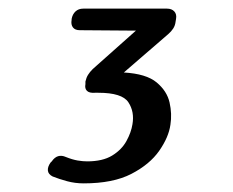

<svg xmlns="http://www.w3.org/2000/svg" viewBox="-20 -687 540 445"><path d="M387 -637Q386 -628 381.5 -621Q377 -614 370 -608L267 -519Q319 -516 343 -496Q367 -476 373 -449.5Q379 -423 375 -398Q371 -369 349 -337.5Q327 -306 284.5 -284Q242 -262 174 -262Q154 -262 135.5 -267Q117 -272 102 -278Q92 -283 91 -291.5Q90 -300 97 -310L100 -313Q113 -332 133 -323Q148 -317 160 -315Q172 -313 182 -313Q218 -313 240 -326.5Q262 -340 273 -360Q284 -380 287 -399Q292 -428 277.5 -450Q263 -472 208 -472Q207 -472 204.5 -472Q202 -472 200 -472Q187 -471 181.5 -476.5Q176 -482 178 -492V-498Q180 -507 184 -513.5Q188 -520 195 -527L295 -616L165 -617Q154 -617 149 -623.5Q144 -630 146 -641V-643Q148 -654 155 -660.5Q162 -667 173 -667H367Q378 -667 384 -660.5Q390 -654 388 -643Z"/></svg>

Font: Winky Sans
Style: Italic
Weight: 400
Italic angle: -8.97852°
Designer: Simon Atzbach
Foundry: typofactur
Version: Version 1.205